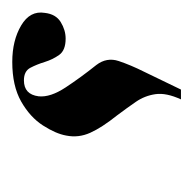

<svg xmlns="http://www.w3.org/2000/svg" viewBox="-98 -19 315 313"><g transform="rotate(90 59.5 137.5)"><path d="M4 275Q-31 275 -55.5 260.5Q-80 246 -76 222Q-74 204 -61 196Q-48 188 -34 188Q-15 188 -7.5 198.5Q0 209 4 222Q8 235 13.5 245.5Q19 256 34 256Q57 256 60 232Q62 213 45.5 188Q29 163 9 138Q-4 121 2.5 101.5Q9 82 20 60L49 0H65Q54 24 56.5 41.5Q59 59 69 73.5Q79 88 91 104Q111 129 119.5 148Q128 167 124 187Q121 204 107.5 225Q94 246 68.5 260.5Q43 275 4 275Z"/></g></svg>

Font: Cormorant Light
Style: Italic
Weight: 300
Italic angle: -10°
Designer: Christian Thalmann (Catharsis Fonts)
Foundry: Catharsis Fonts
Version: Version 4.000